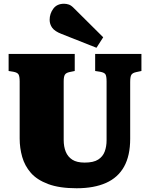

<svg xmlns="http://www.w3.org/2000/svg" viewBox="-20 -991 801 1025"><path d="M389 14Q297 14 237 -8.5Q177 -31 144.5 -68.5Q112 -106 98.5 -153.5Q85 -201 85 -251V-556Q85 -583 79 -593.5Q73 -604 51 -608L26 -612V-703H379V-612L350 -606Q332 -602 326 -591.5Q320 -581 320 -557V-244Q320 -208 331 -181Q342 -154 366 -138.5Q390 -123 432 -123Q479 -123 504 -139Q529 -155 539 -182Q549 -209 549 -242V-556Q549 -584 543 -594Q537 -604 514 -608L488 -612V-703H735V-612L707 -606Q688 -602 681.5 -592Q675 -582 675 -553V-250Q675 -160 642.5 -101.5Q610 -43 546 -14.5Q482 14 389 14ZM495 -736 308 -810Q272 -824 258.5 -843Q245 -862 245 -885Q245 -918 264.5 -944.5Q284 -971 322 -971Q335 -971 348 -966.5Q361 -962 377 -945L531 -792Z"/></svg>

Font: Literata 18pt Black
Style: Regular
Weight: 900
Designer: Latin by Veronika Burian and Jose Scaglione. Greek by Irene Vlachou. Cyrillic by Vera Evstafieva.
Foundry: TypeTogether
Version: Version 3.103;gftools[0.9.29]